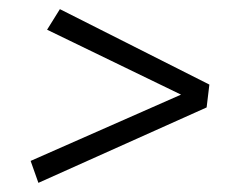

<svg xmlns="http://www.w3.org/2000/svg" viewBox="-20 -543 540 420"><path d="M438 -358 432 -308 64 -143 47 -191 376 -336 83 -478 111 -523Z"/></svg>

Font: Glekhifnjqigglhiwekvrgaqftz
Style: Regular
Weight: 300
Italic angle: -8°
Designer: Carrois Corporate & Edenspiekermann
Foundry: Carrois Corporate GbR & Edenspiekermann AG
Version: Version 2.001